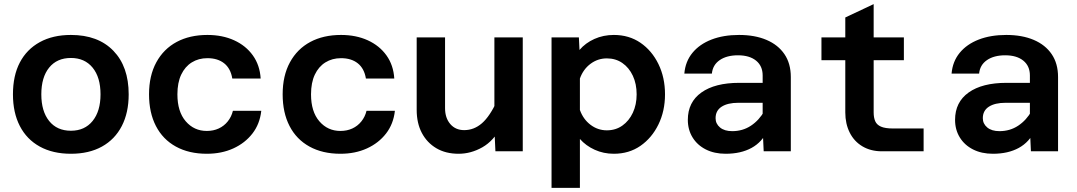

<svg xmlns="http://www.w3.org/2000/svg" viewBox="-20 -736 5240 934"><path d="M325 12Q237 12 173.5 -23Q110 -58 76.5 -123Q43 -188 43 -277Q43 -368 76.5 -432Q110 -496 173.5 -531Q237 -566 325 -566Q457 -566 531.5 -489Q606 -412 606 -277Q606 -188 572.5 -123Q539 -58 476 -23Q413 12 325 12ZM325 -100Q392 -100 430.5 -147.5Q469 -195 469 -277Q469 -360 430.5 -407Q392 -454 325 -454Q257 -454 219 -407Q181 -360 181 -277Q181 -195 219 -147.5Q257 -100 325 -100Z M986 12Q899 12 835.5 -23Q772 -58 738.5 -123Q705 -188 705 -277Q705 -368 740.5 -433Q776 -498 839.5 -532Q903 -566 989 -566Q1062 -566 1119 -540Q1176 -514 1210 -466.5Q1244 -419 1248 -354H1110Q1102 -403 1070.5 -428Q1039 -453 989 -453Q946 -453 913 -432.5Q880 -412 861.5 -373Q843 -334 843 -277Q843 -193 883.5 -146Q924 -99 986 -99Q1018 -99 1044 -111Q1070 -123 1088 -145.5Q1106 -168 1113 -197H1251Q1244 -133 1208 -86.5Q1172 -40 1115 -14Q1058 12 986 12Z M1636 12Q1549 12 1485.5 -23Q1422 -58 1388.5 -123Q1355 -188 1355 -277Q1355 -368 1390.5 -433Q1426 -498 1489.5 -532Q1553 -566 1639 -566Q1712 -566 1769 -540Q1826 -514 1860 -466.5Q1894 -419 1898 -354H1760Q1752 -403 1720.5 -428Q1689 -453 1639 -453Q1596 -453 1563 -432.5Q1530 -412 1511.5 -373Q1493 -334 1493 -277Q1493 -193 1533.5 -146Q1574 -99 1636 -99Q1668 -99 1694 -111Q1720 -123 1738 -145.5Q1756 -168 1763 -197H1901Q1894 -133 1858 -86.5Q1822 -40 1765 -14Q1708 12 1636 12Z M2145 -554V-210Q2145 -162 2170.5 -132.5Q2196 -103 2238 -103Q2286 -103 2324.5 -136.5Q2363 -170 2398 -246L2418 -120Q2382 -51 2326.5 -19.5Q2271 12 2211 12Q2148 12 2102.5 -15Q2057 -42 2032 -89.5Q2007 -137 2007 -202V-554ZM2523 -554V0H2390L2385 -107V-554Z M2966 -566Q3040 -566 3095.5 -528Q3151 -490 3183 -424.5Q3215 -359 3215 -277Q3215 -196 3183 -130.5Q3151 -65 3095.5 -26.5Q3040 12 2966 12Q2916 12 2873 -7.5Q2830 -27 2801 -60V178H2663V-554H2796L2799 -493Q2828 -527 2871.5 -546.5Q2915 -566 2966 -566ZM2932 -102Q2975 -102 3007.5 -125Q3040 -148 3058.5 -187.5Q3077 -227 3077 -277Q3077 -328 3058.5 -367.5Q3040 -407 3007.5 -429.5Q2975 -452 2932 -452Q2888 -452 2852.5 -425.5Q2817 -399 2801 -354V-201Q2817 -156 2852.5 -129Q2888 -102 2932 -102Z M3695 0 3690 -108V-369Q3690 -415 3658 -441Q3626 -467 3570 -467Q3515 -467 3481 -443.5Q3447 -420 3443 -378H3309Q3314 -437 3348.5 -479Q3383 -521 3441 -543.5Q3499 -566 3575 -566Q3652 -566 3708.5 -542Q3765 -518 3796 -472.5Q3827 -427 3827 -361V0ZM3510 12Q3455 12 3413.5 -9Q3372 -30 3349 -67.5Q3326 -105 3326 -153Q3326 -239 3392 -286Q3458 -333 3576 -333H3705V-236H3572Q3520 -236 3490.5 -217Q3461 -198 3461 -161Q3461 -134 3482.5 -116Q3504 -98 3542 -98Q3593 -98 3633 -124.5Q3673 -151 3699 -197L3714 -102Q3688 -45 3636 -16.5Q3584 12 3510 12Z M4270 0Q4216 0 4175.5 -24Q4135 -48 4113.5 -91Q4092 -134 4092 -189V-651L4230 -716V-189Q4230 -164 4237.5 -146.5Q4245 -129 4265.5 -120Q4286 -111 4324 -111H4473V0ZM3976 -443V-554H4377V-443Z M4995 0 4990 -108V-369Q4990 -415 4958 -441Q4926 -467 4870 -467Q4815 -467 4781 -443.5Q4747 -420 4743 -378H4609Q4614 -437 4648.5 -479Q4683 -521 4741 -543.5Q4799 -566 4875 -566Q4952 -566 5008.5 -542Q5065 -518 5096 -472.5Q5127 -427 5127 -361V0ZM4810 12Q4755 12 4713.5 -9Q4672 -30 4649 -67.5Q4626 -105 4626 -153Q4626 -239 4692 -286Q4758 -333 4876 -333H5005V-236H4872Q4820 -236 4790.5 -217Q4761 -198 4761 -161Q4761 -134 4782.5 -116Q4804 -98 4842 -98Q4893 -98 4933 -124.5Q4973 -151 4999 -197L5014 -102Q4988 -45 4936 -16.5Q4884 12 4810 12Z"/></svg>

Font: Azeret Mono SemiBold
Style: Regular
Weight: 600
Designer: Martin Vácha
Foundry: Displaay
Version: Version 1.002